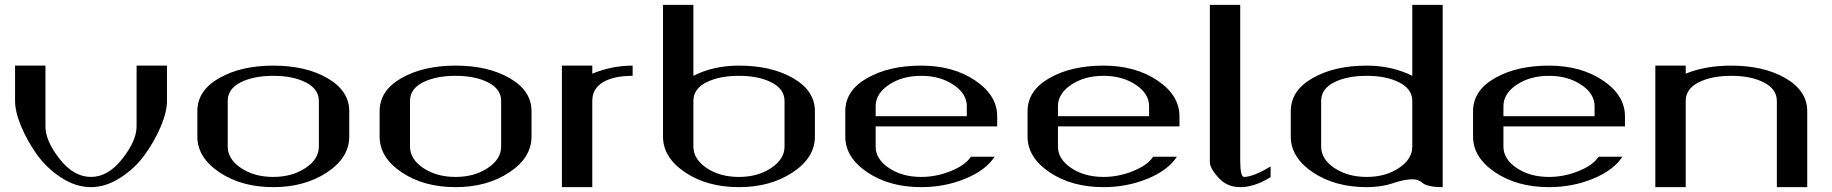

<svg xmlns="http://www.w3.org/2000/svg" viewBox="-20 -770 7539 790"><path d="M667 -500Q667 -500 667 -354.5Q667 -309.6 641.6 -249.5Q616.2 -189.5 575.7 -133.3Q535.2 -77.1 475.1 -38.6Q415 0 354.5 0Q292 0 231.9 -39.1Q171.9 -78.1 131.8 -134.3Q91.8 -190.4 66.9 -250.5Q42 -310.5 42 -354.5V-500H167V-250Q167 -190.4 225.1 -116.2Q283.2 -42 354.5 -42Q424.8 -42 483.4 -116.7Q542 -191.4 542 -250V-500Z M1292 -167V-354.5Q1292 -403.3 1238.8 -430.7Q1185.5 -458 1104.5 -458Q1023.4 -458 970.2 -431.2Q917 -404.3 917 -354.5V-167Q917 -115.2 971.7 -78.6Q1026.4 -42 1104.5 -42Q1181.6 -42 1236.8 -78.6Q1292 -115.2 1292 -167ZM1417 -208Q1417 -121.1 1325.2 -60.5Q1233.4 0 1104.5 0Q973.6 0 882.8 -61Q792 -122.1 792 -208V-312.5Q792 -397.5 881.8 -448.7Q971.7 -500 1104.5 -500Q1238.3 -500 1327.6 -448.2Q1417 -396.5 1417 -312.5Z M2042 -167V-354.5Q2042 -403.3 1988.8 -430.7Q1935.5 -458 1854.5 -458Q1773.4 -458 1720.2 -431.2Q1667 -404.3 1667 -354.5V-167Q1667 -115.2 1721.7 -78.6Q1776.4 -42 1854.5 -42Q1931.6 -42 1986.8 -78.6Q2042 -115.2 2042 -167ZM2167 -208Q2167 -121.1 2075.2 -60.5Q1983.4 0 1854.5 0Q1723.6 0 1632.8 -61Q1542 -122.1 1542 -208V-312.5Q1542 -397.5 1631.8 -448.7Q1721.7 -500 1854.5 -500Q1988.3 -500 2077.6 -448.2Q2167 -396.5 2167 -312.5Z M2583 -500V-458Q2504.9 -458 2460.9 -431.6Q2417 -405.3 2417 -354.5V0H2292V-500H2417V-466.8Q2497.1 -500 2583 -500Z M2833 -750V-458Q2915 -500 3020.5 -500Q3154.3 -500 3243.7 -448.2Q3333 -396.5 3333 -312.5V-208Q3333 -121.1 3241.2 -60.5Q3149.4 0 3020.5 0Q2889.6 0 2798.8 -61Q2708 -122.1 2708 -208V-750ZM2833 -167Q2833 -115.2 2887.7 -78.6Q2942.4 -42 3020.5 -42Q3097.7 -42 3152.8 -78.6Q3208 -115.2 3208 -167V-354.5Q3208 -403.3 3154.8 -430.7Q3101.6 -458 3020.5 -458Q2939.5 -458 2886.2 -431.2Q2833 -404.3 2833 -354.5Z M4083 -250H3583V-167Q3583 -115.2 3637.7 -78.6Q3692.4 -42 3770.5 -42Q3832 -42 3891.6 -65.9Q3951.2 -89.8 3974.6 -125H4072.3Q4036.1 -69.3 3951.7 -34.7Q3867.2 0 3770.5 0Q3639.6 0 3548.8 -61Q3458 -122.1 3458 -208V-312.5Q3458 -397.5 3547.9 -448.7Q3637.7 -500 3770.5 -500Q3901.4 -500 3992.2 -439Q4083 -377.9 4083 -292ZM3583 -292H3958V-333Q3958 -384.8 3902.8 -421.4Q3847.7 -458 3770.5 -458Q3692.4 -458 3637.7 -421.4Q3583 -384.8 3583 -333Z M4833 -250H4333V-167Q4333 -115.2 4387.7 -78.6Q4442.4 -42 4520.5 -42Q4582 -42 4641.6 -65.9Q4701.2 -89.8 4724.6 -125H4822.3Q4786.1 -69.3 4701.7 -34.7Q4617.2 0 4520.5 0Q4389.6 0 4298.8 -61Q4208 -122.1 4208 -208V-312.5Q4208 -397.5 4297.9 -448.7Q4387.7 -500 4520.5 -500Q4651.4 -500 4742.2 -439Q4833 -377.9 4833 -292ZM4333 -292H4708V-333Q4708 -384.8 4652.8 -421.4Q4597.7 -458 4520.5 -458Q4442.4 -458 4387.7 -421.4Q4333 -384.8 4333 -333Z M5083 -750V-110.4Q5083 -42 5098.6 -42Q5135.7 -42 5208 -85Q5208 -85 5208 -41Q5141.6 0 5083 0Q5028.3 0 4993.2 -39.1Q4958 -78.1 4958 -103.5V-750Z M5916 0Q5882.8 0 5862.3 -4.9Q5841.8 -9.8 5835 -16.1Q5828.1 -22.5 5817.4 -27.3Q5806.6 -32.2 5791 -32.2Q5758.8 -32.2 5711.4 -16.1Q5664.1 0 5603.5 0Q5472.7 0 5381.8 -61Q5291 -122.1 5291 -208V-312.5Q5291 -397.5 5380.9 -448.7Q5470.7 -500 5603.5 -500Q5707 -500 5791 -458V-750H5916ZM5791 -167V-354.5Q5791 -403.3 5737.8 -430.7Q5684.6 -458 5603.5 -458Q5522.5 -458 5469.2 -431.2Q5416 -404.3 5416 -354.5V-167Q5416 -115.2 5470.7 -78.6Q5525.4 -42 5603.5 -42Q5680.7 -42 5735.8 -78.6Q5791 -115.2 5791 -167Z M6666 -250H6166V-167Q6166 -115.2 6220.7 -78.6Q6275.4 -42 6353.5 -42Q6415 -42 6474.6 -65.9Q6534.2 -89.8 6557.6 -125H6655.3Q6619.1 -69.3 6534.7 -34.7Q6450.2 0 6353.5 0Q6222.7 0 6131.8 -61Q6041 -122.1 6041 -208V-312.5Q6041 -397.5 6130.9 -448.7Q6220.7 -500 6353.5 -500Q6484.4 -500 6575.2 -439Q6666 -377.9 6666 -292ZM6166 -292H6541V-333Q6541 -384.8 6485.8 -421.4Q6430.7 -458 6353.5 -458Q6275.4 -458 6220.7 -421.4Q6166 -384.8 6166 -333Z M7416 0H7291V-354.5Q7291 -403.3 7237.8 -430.7Q7184.6 -458 7103.5 -458Q7022.5 -458 6969.2 -431.2Q6916 -404.3 6916 -354.5V0H6791V-500H6916V-466.8Q6996.1 -500 7103.5 -500Q7237.3 -500 7326.7 -448.2Q7416 -396.5 7416 -312.5Z"/></svg>

Font: okolaks
Style: Bold
Weight: 600
Width: 8
Version: Version 000.6.0